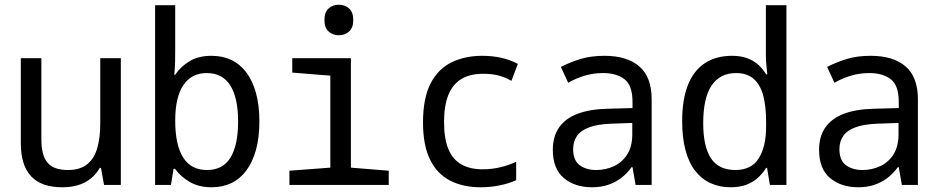

<svg xmlns="http://www.w3.org/2000/svg" viewBox="-20 -782 3981 812"><path d="M243 10Q155 10 111.5 -36.5Q68 -83 68 -177V-536H155V-192Q155 -125 181 -94Q207 -63 267 -63Q317 -63 347 -86Q377 -109 390.5 -153Q404 -197 404 -259V-536H491V0H420L407 -72H402Q385 -43 361.5 -25Q338 -7 308.5 1.5Q279 10 243 10Z M875 10Q821 10 782.5 -12.5Q744 -35 720 -68H714L703 0H636V-760H721V-576Q721 -548 720.5 -521Q720 -494 717 -466H721Q743 -499 780.5 -522.5Q818 -546 875 -546Q921 -546 958 -528.5Q995 -511 1021.5 -476Q1048 -441 1062.5 -389Q1077 -337 1077 -269Q1077 -200 1062.5 -148Q1048 -96 1021.5 -60.5Q995 -25 958 -7.5Q921 10 875 10ZM855 -63Q923 -63 955 -116Q987 -169 987 -268Q987 -368 954 -420.5Q921 -473 854 -473Q790 -473 755.5 -422Q721 -371 721 -272Q721 -169 754.5 -116Q788 -63 855 -63Z M1204 0V-60L1377 -73V-462L1216 -475V-536H1464V-73L1624 -60V0ZM1413 -633Q1387 -633 1369.5 -649Q1352 -665 1352 -697Q1352 -730 1369.5 -746Q1387 -762 1413 -762Q1439 -762 1456.5 -746Q1474 -730 1474 -697Q1474 -665 1456.5 -649Q1439 -633 1413 -633Z M2013 10Q1938 10 1883 -18.5Q1828 -47 1798.5 -107.5Q1769 -168 1769 -264Q1769 -367 1801 -429Q1833 -491 1890 -518.5Q1947 -546 2019 -546Q2063 -546 2100 -537.5Q2137 -529 2170 -512L2143 -440Q2113 -457 2085 -463.5Q2057 -470 2024 -470Q1967 -470 1930.5 -447.5Q1894 -425 1876 -380Q1858 -335 1858 -266Q1858 -195 1876.5 -151Q1895 -107 1931.5 -86.5Q1968 -66 2021 -66Q2061 -66 2097.5 -75Q2134 -84 2163 -98V-20Q2133 -6 2093.5 2Q2054 10 2013 10Z M2484 10Q2411 10 2364.5 -29Q2318 -68 2318 -148Q2318 -205 2344.5 -243Q2371 -281 2422 -300.5Q2473 -320 2547 -322L2655 -325V-351Q2655 -421 2621 -447Q2587 -473 2531 -473Q2490 -473 2453 -462Q2416 -451 2383 -432L2352 -499Q2391 -519 2435 -532.5Q2479 -546 2536 -546Q2632 -546 2684 -501Q2736 -456 2736 -362V0H2668L2655 -75H2651Q2631 -47 2606 -28.5Q2581 -10 2551 0Q2521 10 2484 10ZM2502 -63Q2542 -63 2577 -79.5Q2612 -96 2633 -129.5Q2654 -163 2654 -214V-262L2567 -259Q2509 -257 2473 -244Q2437 -231 2420.5 -207.5Q2404 -184 2404 -151Q2404 -104 2431.5 -83.5Q2459 -63 2502 -63Z M3070 10Q3024 10 2986 -7Q2948 -24 2920.5 -59Q2893 -94 2879 -147Q2865 -200 2865 -270Q2865 -360 2889 -421.5Q2913 -483 2960.5 -514.5Q3008 -546 3076 -546Q3112 -546 3139.5 -536Q3167 -526 3187 -508Q3207 -490 3220 -468H3225Q3224 -479 3222.5 -492.5Q3221 -506 3220 -520Q3219 -534 3219 -547V-760H3306V0H3236L3224 -72H3220Q3206 -49 3185 -30Q3164 -11 3136 -0.5Q3108 10 3070 10ZM3090 -63Q3158 -63 3189 -112.5Q3220 -162 3220 -247V-267Q3220 -329 3208.5 -375Q3197 -421 3169 -447Q3141 -473 3093 -473Q3025 -473 2989.5 -420.5Q2954 -368 2954 -261Q2954 -163 2986.5 -113Q3019 -63 3090 -63Z M3610 10Q3537 10 3490.5 -29Q3444 -68 3444 -148Q3444 -205 3470.5 -243Q3497 -281 3548 -300.5Q3599 -320 3673 -322L3781 -325V-351Q3781 -421 3747 -447Q3713 -473 3657 -473Q3616 -473 3579 -462Q3542 -451 3509 -432L3478 -499Q3517 -519 3561 -532.5Q3605 -546 3662 -546Q3758 -546 3810 -501Q3862 -456 3862 -362V0H3794L3781 -75H3777Q3757 -47 3732 -28.5Q3707 -10 3677 0Q3647 10 3610 10ZM3628 -63Q3668 -63 3703 -79.5Q3738 -96 3759 -129.5Q3780 -163 3780 -214V-262L3693 -259Q3635 -257 3599 -244Q3563 -231 3546.5 -207.5Q3530 -184 3530 -151Q3530 -104 3557.5 -83.5Q3585 -63 3628 -63Z"/></svg>

Font: Noto Sans Mono SemiCondensed
Style: Regular
Weight: 400
Width: 4
Designer: Monotype Design Team
Foundry: Monotype Imaging Inc.
Version: Version 2.010